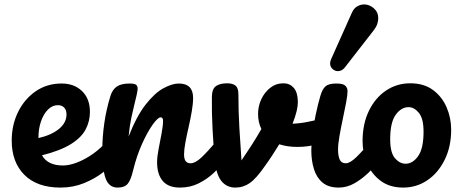

<svg xmlns="http://www.w3.org/2000/svg" viewBox="-20 -844 2081 869"><path d="M254 5Q148 5 90.5 -52.5Q33 -110 33 -208Q33 -278 61.5 -336.5Q90 -395 141 -430.5Q192 -466 259 -466Q316 -466 351.5 -431.5Q387 -397 387 -338Q387 -295 367.5 -258Q348 -221 300.5 -191.5Q253 -162 170 -141Q196 -95 265 -95Q294 -95 330 -109Q366 -123 402 -148.5Q438 -174 467 -209Q475 -218 481.5 -220.5Q488 -223 494 -223Q508 -223 515 -210.5Q522 -198 522 -178Q522 -164 519 -147.5Q516 -131 503 -116Q483 -92 446 -63.5Q409 -35 360 -15Q311 5 254 5ZM154 -221V-219Q214 -233 247.5 -261Q281 -289 281 -326Q281 -346 270.5 -357Q260 -368 242 -368Q217 -368 197 -348Q177 -328 165.5 -294.5Q154 -261 154 -221Z M512 5Q473 5 458 -36.5Q443 -78 443 -163Q443 -223 452 -286Q461 -349 480 -410Q489 -439 509 -452.5Q529 -466 567 -466Q587 -466 595 -461Q603 -456 603 -442Q603 -435 598.5 -414Q594 -393 588 -370Q582 -346 574.5 -311.5Q567 -277 562 -226Q598 -318 639 -370.5Q680 -423 719.5 -444.5Q759 -466 789 -466Q854 -466 854 -401Q854 -375 848 -340Q842 -305 833.5 -268Q825 -231 819 -198.5Q813 -166 813 -145Q813 -105 842 -105Q864 -105 892.5 -132Q921 -159 963 -209Q971 -218 977.5 -220.5Q984 -223 990 -223Q1004 -223 1011 -210.5Q1018 -198 1018 -178Q1018 -164 1015 -147.5Q1012 -131 999 -116Q977 -89 947 -61Q917 -33 879 -14Q841 5 794 5Q742 5 716.5 -25Q691 -55 691 -110Q691 -135 698 -170.5Q705 -206 711.5 -241Q718 -276 718 -297Q718 -313 707 -313Q695 -313 671.5 -280.5Q648 -248 623.5 -194Q599 -140 583 -75Q572 -28 557.5 -11.5Q543 5 512 5Z M1045 5Q1005 5 981 -26Q957 -57 951 -128Q946 -187 942 -260Q938 -333 939 -408Q940 -443 958.5 -455Q977 -467 1008 -467Q1033 -467 1046 -456.5Q1059 -446 1059 -417Q1059 -340 1063.5 -263.5Q1068 -187 1073 -118Q1095 -150 1117.5 -185Q1140 -220 1163 -260Q1155 -276 1151.5 -293.5Q1148 -311 1148 -329Q1148 -363 1162.5 -394.5Q1177 -426 1203 -446.5Q1229 -467 1263 -467Q1291 -467 1309 -447Q1327 -427 1328 -386.5Q1329 -346 1304 -284Q1344 -286 1375.5 -293Q1407 -300 1432 -304Q1453 -308 1463 -297.5Q1473 -287 1473 -268Q1473 -236 1460.5 -219Q1448 -202 1425 -194Q1379 -179 1327 -179Q1280 -179 1244 -191Q1228 -165 1212 -140.5Q1196 -116 1180 -94Q1140 -36 1110.5 -15.5Q1081 5 1045 5Z M1513 5Q1467 5 1440 -17.5Q1413 -40 1401 -78.5Q1389 -117 1389 -163Q1389 -193 1394 -235Q1399 -277 1408.5 -323Q1418 -369 1430 -410Q1439 -441 1453.5 -453.5Q1468 -466 1502 -466Q1533 -466 1543 -456Q1553 -446 1553 -432Q1553 -414 1546.5 -379.5Q1540 -345 1531.5 -305.5Q1523 -266 1516.5 -228.5Q1510 -191 1510 -167Q1510 -139 1517.5 -122Q1525 -105 1545 -105Q1564 -105 1592 -132Q1620 -159 1662 -209Q1670 -218 1676.5 -220.5Q1683 -223 1689 -223Q1703 -223 1710 -210.5Q1717 -198 1717 -178Q1717 -164 1714 -147.5Q1711 -131 1698 -116Q1676 -89 1646.5 -61Q1617 -33 1583.5 -14Q1550 5 1513 5ZM1509 -522Q1496 -522 1485 -532Q1474 -542 1474 -558Q1474 -565 1479 -577L1572 -785Q1581 -806 1596.5 -815Q1612 -824 1628 -824Q1652 -824 1672 -806.5Q1692 -789 1692 -761Q1692 -748 1687 -734Q1682 -720 1670 -705L1541 -539Q1528 -522 1509 -522Z M1805 5Q1744 5 1703 -25.5Q1662 -56 1641.5 -104Q1621 -152 1621 -205Q1621 -283 1649.5 -342Q1678 -401 1727 -434Q1776 -467 1837 -467Q1899 -467 1940 -436.5Q1981 -406 2001.5 -358Q2022 -310 2022 -257Q2022 -180 1992.5 -120.5Q1963 -61 1914 -28Q1865 5 1805 5ZM1816 -103Q1848 -103 1872.5 -137.5Q1897 -172 1897 -248Q1897 -307 1876 -333Q1855 -359 1829 -359Q1796 -359 1771 -324.5Q1746 -290 1746 -214Q1746 -153 1767.5 -128Q1789 -103 1816 -103Z"/></svg>

Font: Pacifico
Style: Regular
Weight: 400
Designer: Vernon Adams
Foundry: Vernon Adams
Version: Version 3.010; ttfautohint (v1.8.4.7-5d5b)